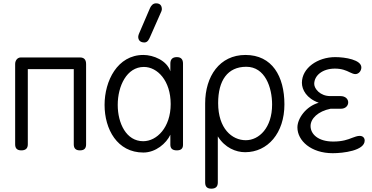

<svg xmlns="http://www.w3.org/2000/svg" viewBox="-20 -903 2235 1153"><path d="M71 -36C71 -12 83 0 108 0C134 0 147 -12 147 -36V-488H423V-36C423 -12 435 0 460 0C486 0 497 -12 497 -36V-518C497 -545 485 -558 460 -558H105C84 -558 71 -539 71 -519Z M840 -55C738 -55 687 -163 687 -273C687 -386 741 -501 844 -501C925 -501 1005 -419 1005 -278C1005 -138 922 -55 840 -55ZM1003 -475C982 -540 901 -573 841 -573C685 -573 608 -417 608 -273C608 -127 684 13 841 13C915 13 979 -42 1003 -94V-34C1003 -11 1016 0 1042 0C1067 0 1079 -11 1079 -33V-521C1079 -547 1067 -560 1042 -560C1016 -560 1003 -547 1003 -521ZM950 -837C951 -840 952 -844 952 -847C952 -870 941 -883 917 -883C899 -883 888 -870 881 -855L814 -699C812 -695 810 -685 810 -682C810 -663 821 -648 847 -648C867 -648 875 -667 882 -683Z M1459 -502C1572 -502 1614 -378 1614 -275C1614 -136 1536 -61 1456 -61C1373 -61 1290 -131 1290 -284C1290 -419 1346 -502 1459 -502ZM1212 193C1212 218 1224 230 1249 230C1275 230 1288 218 1288 193V-84C1331 -15 1397 11 1452 11C1588 11 1688 -104 1688 -276C1688 -445 1614 -573 1454 -573C1299 -573 1212 -445 1212 -282Z M1978 17C2040 17 2170 2 2170 -59C2170 -73 2161 -87 2140 -87C2125 -87 2111 -81 2094 -75C2069 -65 2037 -53 1981 -53C1890 -53 1845 -98 1845 -146C1845 -191 1890 -235 1965 -250H2027C2056 -250 2071 -269 2071 -288C2071 -307 2056 -326 2024 -326H1963C1903 -326 1867 -370 1867 -399C1867 -449 1916 -491 1991 -491C2034 -491 2060 -479 2080 -469C2093 -463 2104 -458 2114 -458C2134 -458 2150 -477 2150 -498C2150 -544 2053 -560 1993 -560C1887 -560 1793 -494 1793 -406C1793 -364 1821 -312 1894 -286C1818 -265 1766 -192 1766 -138C1766 -58 1848 17 1978 17Z"/></svg>

Font: Numismatica Pro
Style: Regular
Weight: 400
Designer: Chris Hopkins
Foundry: Edward C. D. Hopkins
Version: Version 2.19D